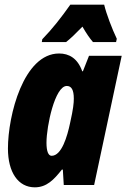

<svg xmlns="http://www.w3.org/2000/svg" viewBox="-20 -792 541 822"><path d="M161 -624 159 -612H263C281 -626 304 -648 333 -678C349 -650 364 -628 378 -612H477L480 -626C460 -668 435 -733 426 -772H281C243 -718 204 -668 161 -624ZM129 10C180 10 211 -23 245 -66H249L253 0H383L501 -553H361L335 -487H332C312 -543 275 -563 233 -563C81 -563 14 -298 14 -156C14 -54 58 10 129 10ZM201 -125C187 -125 179 -144 179 -181C179 -252 215 -424 266 -424C286 -424 296 -407 296 -370C296 -351 294 -327 280 -265C268 -208 244 -125 201 -125Z"/></svg>

Font: Noto Sans ExtraCondensed Black
Style: Italic
Weight: 900
Width: 2
Italic angle: -12°
Designer: Monotype Design Team
Foundry: Monotype Imaging Inc.
Version: Version 2.013